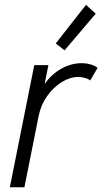

<svg xmlns="http://www.w3.org/2000/svg" viewBox="-20 -790 432 810"><path d="M124.5 -515.1H184.1L168.9 -438.5H170.9Q197.3 -477.1 238.8 -500.2Q280.3 -523.4 323.7 -523.4Q346.7 -523.4 365.2 -517.3Q383.8 -511.2 391.6 -503.4L360.4 -450.2Q355 -456.5 339.8 -460.9Q324.7 -465.3 309.6 -465.3Q275.9 -465.3 240.7 -443.8Q205.6 -422.4 179 -384.8Q152.3 -347.2 143.1 -300.8L83 0H21.5ZM215.3 -606.9 342.8 -769.5 383.8 -732.4 252.4 -577.6Z"/></svg>

Font: Reddit Sans Chocolate Light
Style: Italic
Weight: 300
Italic angle: -11.25°
Designer: Stephen Hutchings
Version: Version 1.013